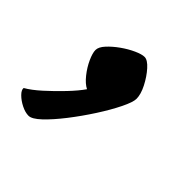

<svg xmlns="http://www.w3.org/2000/svg" viewBox="-150 -232 450 450"><g transform="rotate(45 75.5 -7.0)"><path d="M-4 138Q-15 138 -28 131.5Q-41 125 -50 116Q-59 107 -58 100Q-42 91 -21.5 72.5Q-1 54 18.5 33.5Q38 13 49 -3Q37 -9 25 -24Q13 -39 5.5 -55.5Q-2 -72 -2 -82Q-2 -92 9 -104Q20 -116 35.5 -127Q51 -138 66.5 -145Q82 -152 91 -152Q101 -152 114 -137.5Q127 -123 137 -103.5Q147 -84 147 -69Q147 -58 135 -33.5Q123 -9 104 20.5Q85 50 64 77Q43 104 25 121Q7 138 -4 138Z"/></g></svg>

Font: Texturina 12pt SemiBold
Style: Italic
Weight: 600
Italic angle: -11°
Version: Version 1.002